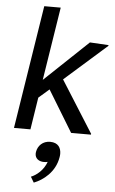

<svg xmlns="http://www.w3.org/2000/svg" viewBox="-63 -717 629 1046"><g transform="rotate(5 252.0 -194.0)"><path d="M228.3 168.3C211.7 215 174.2 245 144.2 256.7L162.5 287.5C212.5 268.3 277.5 220 290.8 136.7C291.7 130.8 292.5 125 292.5 119.2C292.5 87.5 277.5 58.3 232.5 58.3C192.5 58.3 165.8 85 160 120C159.2 123.3 159.2 126.7 159.2 129.2C159.2 155.8 180 170.8 208.3 170.8C215 170.8 222.5 170 228.3 168.3ZM29.2 0H119.2L146.7 -175.8L204.2 -225.8L341.7 0H450L450.8 -4.2L272.5 -286.7L502.5 -490L503.3 -494.2L400.8 -500L162.5 -274.2L225.8 -675H135.8Z"/></g></svg>

Font: Boon Medium
Style: Italic
Weight: 500
Italic angle: -9°
Designer: Sungsit Sawaiwan
Foundry: FontUni
Version: Version 3.0